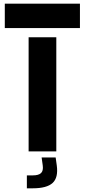

<svg xmlns="http://www.w3.org/2000/svg" viewBox="-20 -820 459 1040"><path d="M135 0V-618H285V0ZM6 -668V-800H413V-668ZM125.5 200V130H157.5Q189 130 202.2 117.5Q215.5 105 211.5 76L205.5 33H281.5L287.5 76Q296.5 142 265 171Q233.5 200 157.5 200Z"/></svg>

Font: Big Shoulders Stencil Display Thin Black
Style: Regular
Weight: 900
Version: Version 2.001